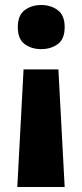

<svg xmlns="http://www.w3.org/2000/svg" viewBox="-20 -667 328 766"><path d="M238 -559Q238 -511 210.5 -491Q183 -471 144 -471Q106 -471 78.5 -491Q51 -511 51 -559Q51 -606 78.5 -626.5Q106 -647 144 -647Q183 -647 210.5 -626.5Q238 -606 238 -559ZM74 -390H213L238 79H49Z"/></svg>

Font: Noto Sans Kannada UI ExtraBold
Style: Regular
Weight: 800
Designer: Jelle Bosma - Monotype Design Team
Foundry: Monotype Imaging Inc.
Version: Version 2.005; ttfautohint (v1.8.4.7-5d5b)